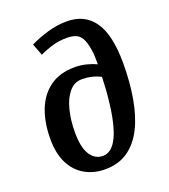

<svg xmlns="http://www.w3.org/2000/svg" viewBox="-142 -873 871 990"><g transform="rotate(-20 293.5 -378.5)"><path d="M135 -718Q180 -740 232.5 -755.5Q285 -771 339 -771Q437 -771 488 -697.5Q539 -624 539 -469Q539 -365 523.5 -276.5Q508 -188 475.5 -123Q443 -58 391 -22Q339 14 266 14Q204 14 155.5 -13.5Q107 -41 79.5 -95Q52 -149 52 -229Q52 -318 78.5 -387Q105 -456 159.5 -495.5Q214 -535 296 -535Q331 -535 362.5 -526.5Q394 -518 414 -508Q414 -529 413.5 -549.5Q413 -570 410 -587Q403 -632 390 -654Q377 -676 357 -683.5Q337 -691 309 -691Q268 -691 231.5 -680.5Q195 -670 160 -653ZM278 -55Q377 -55 404 -319Q408 -352 409.5 -384Q411 -416 412 -440Q365 -464 310 -464Q268 -464 239.5 -430Q211 -396 197 -340Q183 -284 183 -218Q183 -135 209 -95Q235 -55 278 -55Z"/></g></svg>

Font: Literata 7pt SemiBold
Style: Italic
Weight: 600
Italic angle: -2°
Designer: Latin by Veronika Burian and Jose Scaglione. Greek by Irene Vlachou. Cyrillic by Vera Evstafieva
Foundry: TypeTogether
Version: Version 3.002